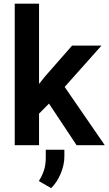

<svg xmlns="http://www.w3.org/2000/svg" viewBox="-20 -770 576 1018"><path d="M386.2 0 239.7 -220.7 187 -167.5V0H58.1V-750.5H187V-324.7L218.8 -364.7L362.3 -528.3H518.1L322.8 -309.1L535.6 0ZM321.3 23.9V60.1Q321.3 104 301.8 150.6Q282.2 197.3 251 227.5L186 189.9Q203.1 163.1 212.9 133.8Q222.7 104.5 222.7 65.4V23.9Z"/></svg>

Font: Vazirmatn UI FD SemiBold
Style: Regular
Weight: 600
Designer: Saber Rastikerdar
Foundry: Saber Rastikerdar
Version: Version 33.003